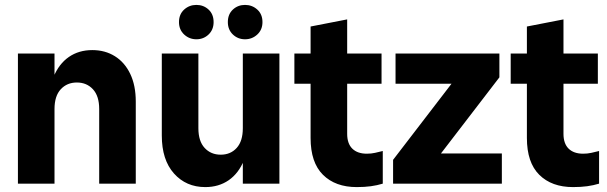

<svg xmlns="http://www.w3.org/2000/svg" viewBox="-20 -748 2474 782"><path d="M384 0V-304Q384 -357 358.5 -384.5Q333 -412 293 -412Q253 -412 227.5 -384.5Q202 -357 202 -304H176Q176 -381 198 -434.5Q220 -488 260.5 -516Q301 -544 356 -544Q408 -544 448 -519Q488 -494 510.5 -447Q533 -400 533 -334V0ZM53 0V-530H202V0Z M816 14Q738 14 688.5 -41.5Q639 -97 639 -196V-530H788V-226Q788 -173 813.5 -145.5Q839 -118 879 -118Q919 -118 944 -145.5Q969 -173 969 -226H996Q996 -150 974 -96Q952 -42 911.5 -14Q871 14 816 14ZM969 0V-530H1118V0ZM978 -588Q949 -588 928.5 -607.5Q908 -627 908 -658Q908 -690 928.5 -709Q949 -728 978 -728Q1007 -728 1028 -709Q1049 -690 1049 -658Q1049 -627 1028 -607.5Q1007 -588 978 -588ZM780 -588Q751 -588 730 -607.5Q709 -627 709 -658Q709 -690 730 -709Q751 -728 780 -728Q809 -728 829.5 -709Q850 -690 850 -658Q850 -627 829.5 -607.5Q809 -588 780 -588Z M1433 14Q1346 14 1295.5 -36Q1245 -86 1245 -186V-640L1394 -669V-203Q1394 -163 1415 -142.5Q1436 -122 1474 -122Q1492 -122 1507.5 -125.5Q1523 -129 1539 -133V0Q1516 7 1490.5 10.5Q1465 14 1433 14ZM1179 -407V-530H1534V-407Z M1581 0V-97L1819 -407H1591V-530H2014V-433L1776 -123H2024V0Z M2314 14Q2227 14 2176.5 -36Q2126 -86 2126 -186V-640L2275 -669V-203Q2275 -163 2296 -142.5Q2317 -122 2355 -122Q2373 -122 2388.5 -125.5Q2404 -129 2420 -133V0Q2397 7 2371.5 10.5Q2346 14 2314 14ZM2060 -407V-530H2415V-407Z"/></svg>

Font: Radio Canada Big
Style: Bold
Weight: 700
Designer: Étienne Aubert Bonn
Foundry: Coppers and Brasses
Version: Version 1.001